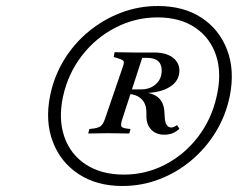

<svg xmlns="http://www.w3.org/2000/svg" viewBox="-20 -833 793 640"><path d="M388 -213Q303 -213 242.5 -252.5Q182 -292 156 -360.5Q130 -429 147 -514Q160 -578 193 -632.5Q226 -687 275 -727.5Q324 -768 383 -790.5Q442 -813 506 -813Q592 -813 651.5 -774Q711 -735 737 -667Q763 -599 746 -513Q733 -449 700 -394.5Q667 -340 618.5 -299Q570 -258 511 -235.5Q452 -213 388 -213ZM528 -384Q500 -384 484 -401Q468 -418 468 -446V-458Q468 -488 450.5 -504Q433 -520 401 -520H395L400 -535H450Q480 -535 499.5 -552.5Q519 -570 519 -598Q519 -640 471 -640H454L386 -431Q382 -416 385 -411Q388 -406 406 -404L415 -403L411 -388L338 -389L274 -388L278 -403L287 -404Q307 -406 315.5 -412.5Q324 -419 330 -437L390 -612Q395 -626 391 -630.5Q387 -635 366 -641L359 -643L362 -659L425 -658H493Q534 -658 556 -641Q578 -624 578 -598Q578 -563 545.5 -543Q513 -523 459 -523H439L435 -527Q481 -527 503.5 -511Q526 -495 528 -460L529 -443Q531 -408 551 -408Q559 -408 570 -416L578 -404Q558 -384 528 -384ZM393 -251Q466 -251 530 -284Q594 -317 639.5 -376Q685 -435 702 -511Q720 -588 700.5 -647.5Q681 -707 630.5 -741Q580 -775 505 -775Q431 -775 365 -741Q299 -707 253 -647.5Q207 -588 190 -511Q174 -436 194.5 -377Q215 -318 266.5 -284.5Q318 -251 393 -251Z"/></svg>

Font: Baskervville
Style: Italic
Weight: 400
Italic angle: -18°
Designer: ANRT
Foundry: ANRT
Version: Version 1.100